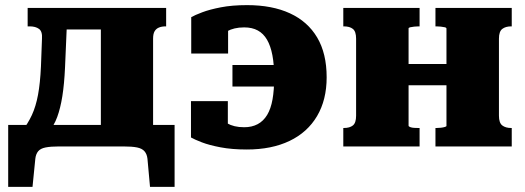

<svg xmlns="http://www.w3.org/2000/svg" viewBox="-20 -572 2050 750"><path d="M374 -39V-541H629V-469H627Q612 -469 601 -464.5Q590 -460 584 -450Q578 -440 578 -421V-39ZM177 -457V-541H454V-457ZM556 48Q554 30 544.5 19Q535 8 515.5 4Q496 0 461 0H212Q178 0 158 4Q138 8 129 19Q120 30 118 48L107 158H12V-84H662V158H566ZM140 -313 144 -421Q146 -449 132.5 -459Q119 -469 96 -469H88V-541H244L234 -308Q231 -243 223.5 -196Q216 -149 203.5 -115Q191 -81 170 -57H64Q89 -89 104.5 -122.5Q120 -156 128.5 -201.5Q137 -247 140 -313Z M1073 -234H888V-318H1073ZM944 12Q886 12 841.5 3.5Q797 -5 768.5 -16Q740 -27 726 -35V-177H870V-52Q856 -55 849 -62.5Q842 -70 839.5 -79Q837 -88 838.5 -96.5Q840 -105 843 -108Q854 -98 867 -90.5Q880 -83 896.5 -79Q913 -75 934 -75Q964 -75 986.5 -87Q1009 -99 1023.5 -123Q1038 -147 1044.5 -183.5Q1051 -220 1051 -270Q1051 -320 1044 -356.5Q1037 -393 1023 -417Q1009 -441 987 -453Q965 -465 934 -465Q913 -465 896.5 -461Q880 -457 867.5 -450Q855 -443 844 -433Q841 -436 839.5 -444Q838 -452 840.5 -461Q843 -470 850 -478Q857 -486 871 -489V-363H727V-505Q741 -513 770 -524Q799 -535 843 -543.5Q887 -552 945 -552Q1043 -552 1112.5 -520Q1182 -488 1219 -425.5Q1256 -363 1256 -270Q1256 -182 1218.5 -118.5Q1181 -55 1111 -21.5Q1041 12 944 12Z M1371 -120V-421Q1371 -449 1358.5 -459Q1346 -469 1323 -469H1321V-541H1619V-469H1615Q1607 -469 1598 -468Q1589 -467 1582.5 -465.5Q1576 -464 1576 -461V-81Q1576 -78 1582.5 -75.5Q1589 -73 1598 -72.5Q1607 -72 1615 -72H1619V0H1321V-72H1323Q1346 -72 1358.5 -82Q1371 -92 1371 -120ZM1724 -80V-460Q1724 -464 1717.5 -465.5Q1711 -467 1702 -468Q1693 -469 1685 -469H1681V-541H1979V-469H1977Q1955 -469 1942 -459Q1929 -449 1929 -421V-120Q1929 -92 1942 -82Q1955 -72 1977 -72H1979V0H1681V-72H1685Q1693 -72 1702 -73Q1711 -74 1717.5 -76Q1724 -78 1724 -80ZM1500 -239V-322H1801V-239Z"/></svg>

Font: Roboto Serif ExtraBold
Style: Regular
Weight: 800
Designer: Greg Gazdowicz
Foundry: Commercial Type
Version: Version 1.008